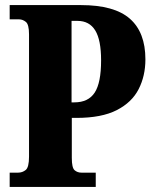

<svg xmlns="http://www.w3.org/2000/svg" viewBox="-20 -734 593 754"><path d="M18 0V-56H51Q68 -56 81 -66.5Q94 -77 94 -119V-599Q94 -638 81.5 -648Q69 -658 55 -658H18V-714H298Q429 -714 490 -660.5Q551 -607 551 -501Q551 -436 524.5 -384Q498 -332 438.5 -301.5Q379 -271 280 -271H262V-114Q262 -75 273 -65.5Q284 -56 300 -56H356V0ZM272 -332Q327 -332 352 -370.5Q377 -409 377 -497Q377 -577 354 -614.5Q331 -652 284 -652H261V-332Z"/></svg>

Font: Noto Serif ExtraCondensed Black
Style: Regular
Weight: 900
Width: 2
Designer: Monotype Design Team
Foundry: Monotype Imaging Inc.
Version: Version 2.015; ttfautohint (v1.8.4.7-5d5b)